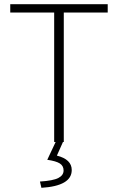

<svg xmlns="http://www.w3.org/2000/svg" viewBox="-20 -679 564 918"><path d="M239 0V-619H29V-659H495V-619H285V0H281L252 65Q323 83 323 134Q323 210 178 219L171 189Q234 185 259 172Q284 159 284 136Q284 114 266 102.5Q248 91 206 85L246 0Z"/></svg>

Font: Toshiba Sans Light
Style: Regular
Weight: 300
Designer: Paul D. Hunt
Foundry: Toshiba Corporation
Version: Version 2.020;PS 2.0;hotconv 1.0.86;makeotf.lib2.5.63406